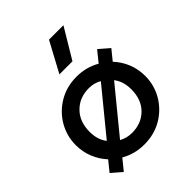

<svg xmlns="http://www.w3.org/2000/svg" viewBox="-223 -885 1050 1050"><g transform="rotate(-45 302.0 -359.5)"><path d="M116 41.5 57 -9.5 104.5 -68Q71.5 -103.5 52.8 -149.5Q34 -195.5 34 -247.5Q34 -318 68.5 -377.8Q103 -437.5 163.8 -473.8Q224.5 -510 302 -510Q340 -510 374.2 -500.8Q408.5 -491.5 437.5 -474.5L488 -537L547 -486L499.5 -427.5Q533 -392 551.8 -345.8Q570.5 -299.5 570.5 -247.5Q570.5 -177 536 -117.2Q501.5 -57.5 440.8 -21.2Q380 15 302 15Q264 15 229.8 5.8Q195.5 -3.5 166.5 -20.5ZM170.5 -144.5 378.5 -398.5Q346.5 -418 304.5 -418Q232.5 -418 185.8 -371.2Q139 -324.5 139 -245.5Q139 -185 170.5 -144.5ZM300 -77.5Q372 -77.5 418.5 -123.8Q465 -170 465 -249.5Q465 -310.5 433.5 -351L225 -96.5Q258 -77.5 300 -77.5ZM244.5 -585 338.5 -759.5H450L345.5 -585Z"/></g></svg>

Font: Geologica
Style: Regular
Weight: 400
Designer: Sindre Bremnes, Frode Helland
Foundry: Monokrom Skriftforlag AS
Version: Version 1.010; ttfautohint (v1.8.4.7-5d5b);gftools[0.9.28]